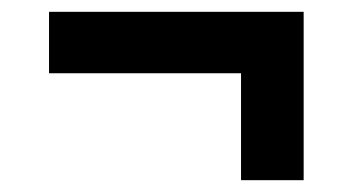

<svg xmlns="http://www.w3.org/2000/svg" viewBox="-20 -425 603 325"><path d="M388 -120V-301H63V-405H494V-120Z"/></svg>

Font: Noto Sans Mono SemiCondensed
Style: Bold
Weight: 700
Width: 4
Designer: Monotype Design Team
Foundry: Monotype Imaging Inc.
Version: Version 2.014